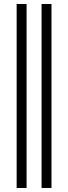

<svg xmlns="http://www.w3.org/2000/svg" viewBox="-20 -728 342 963"><path d="M188.5 214.8V-708H238.3V214.8ZM63.5 214.8V-708H113.3V214.8Z"/></svg>

Font: Doulos SIL Afr
Style: Regular
Weight: 400
Designer: Walt Agee, Victor Gaultney, Peter Martin, Debbi Hosken, Becca Hirsbrunner
Foundry: SIL International
Version: Version 5.000